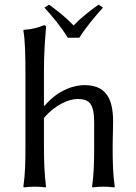

<svg xmlns="http://www.w3.org/2000/svg" viewBox="-20 -807 589 830"><path d="M170 -352V-501C170 -575 174 -627 179 -688C179 -695 176 -698 170 -698C145 -688 124 -681 83 -678L81 -675C89 -632 90 -557 90 -481V-180C90 -106 89 -56 81 0L83 3C95 1 118 0 130 0C142 0 165 1 177 3L179 0C172 -57 170 -104 170 -180V-297C221 -357 280 -379 315 -379C366 -379 387 -359 387 -278V-180C387 -105 386 -54 378 0L380 3C392 1 415 0 427 0C439 0 462 1 474 3L476 0C468 -57 467 -104 467 -180C467 -212 469 -249 469 -281C469 -385 435 -439 345 -439C307 -439 236 -424 172 -349ZM273 -644H323C352 -690 390 -735 425 -774L406 -787C369 -760 335 -735 298 -697C264 -733 231 -758 192 -787L172 -774C207 -736 244 -691 273 -644Z"/></svg>

Font: Libertinus Sans
Style: Regular
Weight: 400
Designer: Philipp H. Poll, Khaled Hosny
Foundry: Caleb Maclennan
Version: Version 7.050;RELEASE